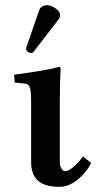

<svg xmlns="http://www.w3.org/2000/svg" viewBox="-20 -703 369 735"><path d="M159.2 -683.1Q175.3 -683.1 192.6 -671.1Q210 -659.2 210 -645Q210 -635.7 205.1 -629.9L110.8 -507.8Q105 -500 100.1 -500Q93.8 -500 86.9 -504.6Q80.1 -509.3 80.1 -514.2Q80.1 -520 81.1 -522.9L130.9 -666Q133.8 -673.8 141.8 -678.5Q149.9 -683.1 159.2 -683.1ZM99.1 -320.8Q99.1 -356 94 -368.9Q88.9 -381.8 77.1 -382.8L36.1 -387.2L34.2 -417Q165.5 -434.6 205.1 -446.8Q211.9 -446.8 211.9 -443.8Q209 -371.1 209 -321.3V-83Q209 -67.4 215.3 -57.6Q221.7 -47.9 229 -47.9Q254.4 -47.9 297.9 -104L329.1 -79.1Q310.1 -41.5 276.4 -14.6Q242.7 12.2 208 12.2Q150.4 12.2 124.8 -11.7Q99.1 -35.6 99.1 -83Z"/></svg>

Font: Linux Libertine G
Style: Semibold
Weight: 600
Designer: Philipp H. Poll
Foundry: Philipp H. Poll
Version: Version 5.1.1